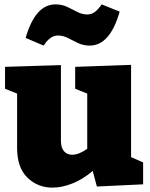

<svg xmlns="http://www.w3.org/2000/svg" viewBox="-20 -841 683 876"><path d="M219 15Q152 15 105 -30.5Q58 -76 58 -167V-414L3 -436V-536L258 -544V-199Q258 -167 272 -151Q286 -135 309 -135Q340 -135 378 -162V-414L323 -436V-536L578 -545V-124L633 -100V0L422 10L403 -61Q358 -23 310.5 -4Q263 15 219 15ZM389 -633Q360 -633 336 -644.5Q312 -656 290 -667.5Q268 -679 245 -679Q226 -679 210 -667.5Q194 -656 179 -633L97 -668Q141 -821 233 -821Q263 -821 287 -809.5Q311 -798 333 -786.5Q355 -775 378 -775Q398 -775 413.5 -787Q429 -799 444 -821L526 -788Q482 -633 389 -633Z"/></svg>

Font: Bitter Black
Style: Regular
Weight: 900
Designer: Sol Matas, and Bitter project Authors
Foundry: Sol Matas
Version: Version 2.001